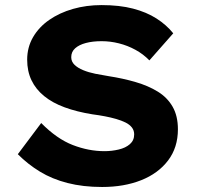

<svg xmlns="http://www.w3.org/2000/svg" viewBox="-20 -736 799 766"><path d="M387.5 10Q311 10 249.3 -5.9Q187.6 -21.7 139.1 -51.4Q90.6 -81 51.1 -120.8L144.4 -245.2Q206.9 -181.9 270.3 -157.4Q333.8 -132.9 396.8 -132.9Q426 -132.9 453.6 -139.5Q481.3 -146 498.3 -161Q515.3 -175.9 515.3 -199.9Q515.3 -215.7 506.2 -227.4Q497.1 -239.1 480.9 -247.2Q464.7 -255.2 443.4 -261.4Q422 -267.5 398.5 -272Q374.9 -276.5 348.8 -279.9Q286.4 -289.9 237.8 -307.8Q189.2 -325.6 156 -352.8Q122.7 -379.9 105.6 -415.9Q88.4 -451.8 88.4 -497.9Q88.4 -547.1 111.8 -587.6Q135.2 -628 176.3 -656.5Q217.4 -685 271 -700.4Q324.6 -715.7 385 -715.7Q456.9 -715.7 510.6 -701.7Q564.4 -687.7 604.2 -662.3Q644.1 -636.8 671.2 -603.1L576 -495.1Q551.3 -520.5 520.1 -537.4Q489 -554.4 454.6 -563Q420.3 -571.7 385.4 -571.7Q349.6 -571.7 322.6 -564.5Q295.6 -557.4 279.9 -543.4Q264.2 -529.4 264.2 -508Q264.2 -490.1 277.2 -477.6Q290.2 -465 311.8 -456.1Q333.3 -447.2 360.3 -441.7Q387.3 -436.3 413.8 -432.1Q470.8 -423.3 521 -408.6Q571.2 -394 609.3 -370.6Q647.4 -347.3 668.6 -310.4Q689.8 -273.5 689.8 -220.2Q689.8 -147.4 650.5 -95.7Q611.2 -44 543.1 -17Q475 10 387.5 10Z"/></svg>

Font: Lexend Exa
Style: Regular
Weight: 400
Designer: Bonnie Shaver-Troup, Thomas Jockin
Foundry: Lexend
Version: Version 1.007